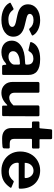

<svg xmlns="http://www.w3.org/2000/svg" viewBox="963 -1713 760 2726"><g transform="rotate(90 1343.0 -350.0)"><path d="M382 -392C386 -387 391 -384 397 -384C400 -384 403 -385 405 -386L477 -421C482 -424 484 -427 484 -431C484 -435 482 -440 478 -445C445 -500 364 -540 267 -540C128 -540 41 -468 41 -368C41 -289 92 -239 193 -217L296 -195C344 -183 362 -168 362 -144C362 -108 319 -89 256 -89C187 -89 148 -116 119 -157C116 -160 112 -162 108 -162C104 -162 99 -161 94 -158L26 -123C21 -121 19 -118 19 -113C19 -109 21 -105 24 -100C59 -35 147 10 262 10C333 10 391 -5 435 -36C479 -67 501 -108 501 -161C501 -236 453 -294 348 -319L233 -347C189 -358 177 -373 177 -392C177 -425 214 -446 265 -446C316 -446 355 -428 382 -392Z M877 -51C884 -56 889 -59 892 -59C897 -59 899 -56 900 -50L901 -28C904 -9 909 0 922 0H1025C1040 0 1044 -6 1044 -22V-373C1044 -480 978 -540 819 -540C698 -540 613 -501 581 -424C578 -418 577 -413 577 -409C577 -403 580 -399 586 -398L686 -375C689 -374 692 -374 695 -374C701 -374 705 -377 708 -384C731 -424 765 -444 812 -444C867 -444 897 -415 897 -363V-342C897 -333 890 -328 882 -328L846 -325C756 -323 685 -305 634 -271C583 -237 557 -192 557 -136C557 -49 620 10 720 10C781 10 833 -10 877 -51ZM897 -171C897 -153 886 -135 864 -118C843 -100 817 -91 786 -91C737 -91 707 -116 707 -156C707 -185 722 -207 752 -224C781 -240 815 -249 854 -251L882 -253C894 -253 897 -248 897 -236Z M1367 -101C1324 -101 1297 -129 1297 -173V-509C1297 -523 1291 -530 1278 -530H1167C1151 -530 1143 -522 1143 -506V-151C1143 -102 1157 -63 1186 -34C1215 -5 1251 10 1296 10C1360 10 1412 -13 1468 -70C1471 -72 1473 -73 1475 -73C1476 -73 1479 -74 1479 -66V-17C1479 -6 1484 0 1494 0H1613C1622 0 1629 -7 1629 -18L1631 -509C1631 -524 1626 -530 1610 -530H1502C1485 -530 1476 -522 1476 -507V-160C1440 -121 1404 -101 1367 -101Z M2069 -424C2082 -424 2089 -430 2089 -441V-515C2089 -526 2083 -531 2071 -531H1966C1959 -531 1956 -534 1956 -541V-691C1956 -703 1949 -710 1940 -710H1831C1822 -710 1817 -704 1816 -693L1802 -541C1801 -534 1797 -530 1792 -530H1723C1711 -530 1705 -525 1705 -515V-441C1705 -430 1711 -424 1724 -424H1785C1794 -424 1798 -419 1798 -409V-129C1798 -45 1853 0 1946 0C1997 0 2037 -2 2065 -6C2080 -9 2087 -17 2087 -30L2088 -91C2088 -102 2082 -108 2073 -108H2019C1972 -108 1952 -126 1952 -171V-412C1952 -420 1956 -424 1963 -424Z M2290 -220C2290 -231 2294 -236 2302 -236H2642C2658 -237 2659 -243 2659 -260C2659 -435 2552 -540 2399 -540C2350 -540 2306 -528 2265 -505C2183 -458 2131 -369 2131 -257C2131 -205 2143 -159 2166 -119C2213 -38 2299 10 2402 10C2512 10 2577 -22 2642 -113C2645 -116 2646 -120 2646 -123C2646 -128 2644 -131 2639 -133L2567 -163C2562 -165 2559 -166 2557 -166C2554 -166 2552 -165 2549 -162C2508 -114 2469 -95 2421 -95C2384 -95 2353 -107 2328 -130C2303 -153 2290 -183 2290 -220ZM2292 -321C2292 -322 2292 -323 2292 -324C2292 -395 2338 -446 2405 -446C2471 -446 2508 -386 2508 -334C2508 -322 2506 -320 2491 -320Z"/></g></svg>

Font: Libre Franklin
Style: Bold
Weight: 700
Designer: Pablo Impallari, Rodrigo Fuenzalida
Foundry: Impallari Type
Version: Version 1.002; ttfautohint (v1.5)